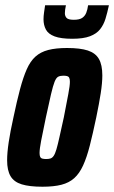

<svg xmlns="http://www.w3.org/2000/svg" viewBox="-20 -700 433 728"><path d="M141 8Q92 8 62.5 -1Q33 -10 20 -32Q7 -54 7 -92Q7 -121 13 -161Q19 -201 31 -255Q44 -317 56 -362Q68 -407 81.5 -437.5Q95 -468 114.5 -485.5Q134 -503 163 -510.5Q192 -518 234 -518Q284 -518 313 -508.5Q342 -499 355 -476.5Q368 -454 368 -414Q368 -386 362 -347Q356 -308 345 -255Q332 -193 320.5 -148Q309 -103 295 -72.5Q281 -42 261.5 -24.5Q242 -7 213 0.5Q184 8 141 8ZM155 -97Q164 -97 171 -99Q178 -101 183.5 -109Q189 -117 194 -134Q199 -151 205.5 -180.5Q212 -210 222 -255Q233 -312 239 -343.5Q245 -375 245 -390Q245 -400 242.5 -405Q240 -410 234.5 -411.5Q229 -413 220 -413Q208 -413 200.5 -409Q193 -405 187 -390Q181 -375 173.5 -343Q166 -311 154 -255Q142 -198 136 -166.5Q130 -135 130 -120Q130 -110 132.5 -105Q135 -100 141 -98.5Q147 -97 155 -97ZM254 -553Q211 -553 187 -562Q163 -571 154 -588Q145 -605 145 -627Q145 -639 147 -652.5Q149 -666 151 -680H230Q228 -671 227 -663.5Q226 -656 226 -650Q226 -639 232.5 -632Q239 -625 260 -625Q281 -625 291.5 -632Q302 -639 307 -651.5Q312 -664 314 -680H393Q387 -652 380 -629Q373 -606 359.5 -589Q346 -572 321 -562.5Q296 -553 254 -553Z"/></svg>

Font: Saira ExtraCondensed ExtraBold
Style: Italic
Weight: 800
Width: 2
Italic angle: -12°
Designer: Hector Gatti with collaboration of the Omnibus-Type team
Foundry: Omnibus-Type
Version: Version 1.101